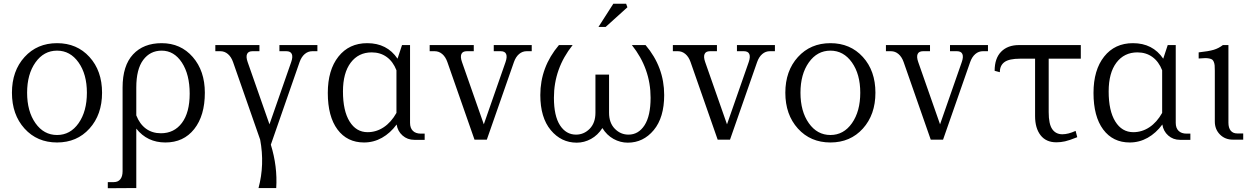

<svg xmlns="http://www.w3.org/2000/svg" viewBox="-20 -747 6700 1027"><path d="M444.8 -251Q444.8 -350.1 400.1 -413.1Q355.5 -476.1 285.2 -476.1Q214.4 -476.1 169.7 -413.1Q125 -350.1 125 -251Q125 -151.4 169.7 -88.1Q214.4 -24.9 285.2 -24.9Q356 -24.9 400.4 -88.1Q444.8 -151.4 444.8 -251ZM43.9 -251Q43.9 -367.7 111.3 -441.9Q178.7 -516.1 285.2 -516.1Q391.6 -516.1 458.7 -442.1Q525.9 -368.2 525.9 -251Q525.9 -133.8 458.7 -59.3Q391.6 15.1 285.2 15.1Q178.7 15.1 111.3 -59.3Q43.9 -133.8 43.9 -251Z M635.7 -278.8Q635.7 -396 691.7 -456.1Q747.6 -516.1 844.7 -516.1Q946.8 -516.1 1011.2 -441.9Q1075.7 -367.7 1075.7 -251Q1075.7 -128.4 1018.8 -56.6Q961.9 15.1 864.7 15.1Q767.6 15.1 709 -59.1V258.8L556.6 259.8V227.1H588.9Q611.3 227.1 623.5 211.9Q635.7 196.8 635.7 168.9ZM709 -129.9Q727.1 -83.5 760.7 -58.8Q794.4 -34.2 840.8 -34.2Q911.6 -34.2 953.1 -89.6Q994.6 -145 994.6 -246.1Q994.6 -348.6 952.9 -412.4Q911.1 -476.1 844.7 -476.1Q783.2 -476.1 746.1 -426.5Q709 -377 709 -278.8Z M1226.6 -415Q1216.8 -442.9 1199 -458Q1181.2 -473.1 1158.7 -473.1H1131.8V-505.9H1367.7V-473.1H1330.6Q1308.1 -473.1 1301.5 -458Q1294.9 -442.9 1304.7 -415L1421.4 -82L1537.6 -415Q1547.4 -442.9 1540.8 -458Q1534.2 -473.1 1511.7 -473.1H1474.6V-505.9H1677.7V-473.1H1650.4Q1627.9 -473.1 1610.1 -458Q1592.3 -442.9 1582.5 -415L1428.7 26.9Q1464.8 143.6 1457.5 258.8H1362.8Q1396.5 132.8 1371.6 0Z M1733.4 -250Q1733.4 -372.6 1790.3 -444.3Q1847.2 -516.1 1944.3 -516.1Q2050.3 -516.1 2106.4 -433.1L2130.4 -505.9H2173.3V-89.8Q2173.3 -62 2188.5 -47.1Q2203.6 -32.2 2231.4 -32.2H2251.5V1H2196.3Q2159.2 1 2133.1 -22.2Q2106.9 -45.4 2101.6 -81.1Q2067.9 -35.2 2023.2 -10Q1978.5 15.1 1927.2 15.1Q1836.9 15.1 1785.2 -54.4Q1733.4 -124 1733.4 -250ZM1814.5 -257.8Q1814.5 -154.3 1849.9 -97.2Q1885.3 -40 1946.3 -40Q1992.7 -40 2032.5 -66.4Q2072.3 -92.8 2100.6 -143.1V-371.1Q2082.5 -417.5 2048.6 -442.1Q2014.6 -466.8 1968.3 -466.8Q1897.5 -466.8 1856 -411.9Q1814.5 -356.9 1814.5 -257.8Z M2373 -415Q2363.3 -442.9 2345.5 -458Q2327.6 -473.1 2305.2 -473.1H2278.3V-505.9H2514.2V-473.1H2477.1Q2454.6 -473.1 2448 -458Q2441.4 -442.9 2451.2 -415L2567.9 -82L2684.1 -415Q2693.8 -442.9 2687.3 -458Q2680.7 -473.1 2658.2 -473.1H2621.1V-505.9H2824.2V-473.1H2796.9Q2774.4 -473.1 2756.6 -458Q2738.8 -442.9 2729 -415L2584 0H2518.1Z M3532.7 -238.8Q3532.7 -118.2 3476.8 -51Q3420.9 16.1 3337.9 16.1Q3297.9 16.1 3261.7 -3.9Q3225.6 -23.9 3202.1 -62Q3177.7 -23.9 3141.4 -3.9Q3105 16.1 3064.9 16.1Q2981.9 16.1 2926 -51Q2870.1 -118.2 2870.1 -238.8Q2870.1 -388.2 2969.7 -505.9H3043Q2942.9 -380.4 2942.9 -224.1Q2942.9 -127 2975.3 -76.9Q3007.8 -26.9 3061 -26.9Q3103.5 -26.9 3134.3 -58.3Q3165 -89.8 3165 -144V-348.1H3237.8V-144Q3237.8 -89.8 3268.6 -58.3Q3299.3 -26.9 3341.8 -26.9Q3395 -26.9 3427.5 -76.9Q3460 -127 3460 -224.1Q3460 -380.4 3359.9 -505.9H3433.1Q3532.7 -388.2 3532.7 -238.8ZM3181.2 -603 3260.7 -727.1H3329.1L3335.9 -708L3219.7 -603Z M3673.8 -415Q3664.1 -442.9 3646.2 -458Q3628.4 -473.1 3606 -473.1H3579.1V-505.9H3814.9V-473.1H3777.8Q3755.4 -473.1 3748.8 -458Q3742.2 -442.9 3752 -415L3868.7 -82L3984.9 -415Q3994.6 -442.9 3988 -458Q3981.4 -473.1 3959 -473.1H3921.9V-505.9H4125V-473.1H4097.7Q4075.2 -473.1 4057.4 -458Q4039.6 -442.9 4029.8 -415L3884.8 0H3818.8Z M4581.5 -251Q4581.5 -350.1 4536.9 -413.1Q4492.2 -476.1 4421.9 -476.1Q4351.1 -476.1 4306.4 -413.1Q4261.7 -350.1 4261.7 -251Q4261.7 -151.4 4306.4 -88.1Q4351.1 -24.9 4421.9 -24.9Q4492.7 -24.9 4537.1 -88.1Q4581.5 -151.4 4581.5 -251ZM4180.7 -251Q4180.7 -367.7 4248 -441.9Q4315.4 -516.1 4421.9 -516.1Q4528.3 -516.1 4595.5 -442.1Q4662.6 -368.2 4662.6 -251Q4662.6 -133.8 4595.5 -59.3Q4528.3 15.1 4421.9 15.1Q4315.4 15.1 4248 -59.3Q4180.7 -133.8 4180.7 -251Z M4813.5 -415Q4803.7 -442.9 4785.9 -458Q4768.1 -473.1 4745.6 -473.1H4718.8V-505.9H4954.6V-473.1H4917.5Q4895 -473.1 4888.4 -458Q4881.8 -442.9 4891.6 -415L5008.3 -82L5124.5 -415Q5134.3 -442.9 5127.7 -458Q5121.1 -473.1 5098.6 -473.1H5061.5V-505.9H5264.6V-473.1H5237.3Q5214.8 -473.1 5197 -458Q5179.2 -442.9 5169.4 -415L5024.4 0H4958.5Z M5589.4 -147Q5589.4 -83.5 5608.4 -56.2Q5627.4 -28.8 5662.6 -28.8Q5693.8 -28.8 5733.4 -46.9L5742.2 -13.2Q5699.7 3.9 5676.8 9Q5653.8 14.2 5630.4 14.2Q5575.2 14.2 5545.9 -23.7Q5516.6 -61.5 5516.6 -126V-433.1H5436.5Q5377.9 -433.1 5353 -415Q5328.1 -397 5328.1 -360.8L5300.3 -368.2Q5300.3 -435.1 5335.2 -470.5Q5370.1 -505.9 5430.2 -505.9H5761.2V-433.1H5589.4Z M5829.1 -250Q5829.1 -372.6 5886 -444.3Q5942.9 -516.1 6040 -516.1Q6146 -516.1 6202.1 -433.1L6226.1 -505.9H6269V-89.8Q6269 -62 6284.2 -47.1Q6299.3 -32.2 6327.1 -32.2H6347.2V1H6292Q6254.9 1 6228.8 -22.2Q6202.6 -45.4 6197.3 -81.1Q6163.6 -35.2 6118.9 -10Q6074.2 15.1 6022.9 15.1Q5932.6 15.1 5880.9 -54.4Q5829.1 -124 5829.1 -250ZM5910.2 -257.8Q5910.2 -154.3 5945.6 -97.2Q5981 -40 6042 -40Q6088.4 -40 6128.2 -66.4Q6168 -92.8 6196.3 -143.1V-371.1Q6178.2 -417.5 6144.3 -442.1Q6110.4 -466.8 6064 -466.8Q5993.2 -466.8 5951.7 -411.9Q5910.2 -356.9 5910.2 -257.8Z M6550.8 -90.8Q6550.8 -63 6563 -48.1Q6575.2 -33.2 6597.7 -33.2H6629.9V0H6574.7Q6532.7 0 6505.4 -27.6Q6478 -55.2 6478 -97.2V-368.2Q6478 -386.2 6477.1 -397Q6476.1 -407.7 6472.4 -416.3Q6468.8 -424.8 6463.6 -428.5Q6458.5 -432.1 6447.5 -434.3Q6436.5 -436.5 6424.6 -436Q6412.6 -435.5 6391.6 -434.1V-466.8Q6445.8 -472.7 6472.4 -480.7Q6499 -488.8 6521 -505.9H6550.8Z"/></svg>

Font: LT Superior Serif
Style: Regular
Weight: 400
Designer: Daniel Lyons
Foundry: LyonsType
Version: Version 2.120;FEAKit 1.0